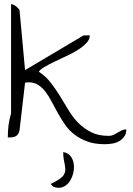

<svg xmlns="http://www.w3.org/2000/svg" viewBox="-20 -692 642 924"><path d="M117.2 -295.9Q113.3 -295.9 106.9 -294.9Q100.6 -293.9 100.6 -293.9L74.2 -66.4Q72.3 -54.7 67.4 -47.4Q62.5 -40 55.2 -36.1Q47.9 -32.2 38.1 -31.2Q28.3 -30.3 17.6 -30.3Q17.6 -62.5 21 -88.9Q24.4 -115.2 33.2 -146.5V-671.9Q39.1 -671.9 46.4 -668.5Q53.7 -665 59.6 -659.7Q65.4 -654.3 69.8 -649.4Q74.2 -644.5 74.2 -641.6L100.6 -354.5L381.8 -521.5H412.1Q412.1 -502 396 -484.9Q379.9 -467.8 354.5 -451.7Q329.1 -435.5 298.8 -421.9Q268.6 -408.2 241.7 -395Q214.8 -381.8 193.8 -369.6Q172.9 -357.4 167 -346.7Q200.2 -325.2 224.6 -293.5Q249 -261.7 270 -227.5Q291 -193.4 311.5 -159.2Q332 -125 358.9 -98.6Q385.7 -72.3 419.9 -55.2Q454.1 -38.1 503.9 -38.1Q516.6 -38.1 526.4 -43Q536.1 -47.9 545.9 -53.7Q555.7 -59.6 565.4 -64.5Q575.2 -69.3 587.9 -69.3Q587.9 -47.9 577.6 -34.2Q567.4 -20.5 552.7 -12.2Q538.1 -3.9 520 -1Q502 2 484.4 2Q435.5 2 399.9 -11.2Q364.3 -24.4 337.9 -44.9Q311.5 -65.4 293 -92.3Q274.4 -119.1 258.8 -147Q243.2 -174.8 229 -202.1Q214.8 -229.5 199.2 -250Q183.6 -270.5 164.1 -283.2Q144.5 -295.9 117.2 -295.9ZM223.6 193.4Q250 180.7 264.6 170.9Q279.3 161.1 286.1 150.9Q293 140.6 293.9 129.4Q294.9 118.2 292.5 105Q290 91.8 287.1 75.7Q284.2 59.6 284.2 40Q306.6 43 319.3 59.1Q332 75.2 335 97.2Q337.9 119.1 332 142.6Q326.2 166 313.5 183.6Q300.8 201.2 281.2 208.5Q261.7 215.8 237.3 207Z"/></svg>

Font: The Girl Next Door
Style: Regular
Weight: 400
Designer: Kimberly Geswein
Foundry: Kimberly Geswein
Version: Version 1.002 2010